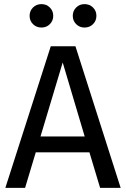

<svg xmlns="http://www.w3.org/2000/svg" viewBox="-20 -914 613 934"><path d="M124 -837Q124 -861 140.5 -877.5Q157 -894 182 -894Q206 -894 222.5 -877.5Q239 -861 239 -837Q239 -813 222.5 -796.5Q206 -780 182 -780Q157 -780 140.5 -796.5Q124 -813 124 -837ZM334 -837Q334 -861 350.5 -877.5Q367 -894 391 -894Q416 -894 432.5 -877.5Q449 -861 449 -837Q449 -813 432.5 -796.5Q416 -780 391 -780Q367 -780 350.5 -796.5Q334 -813 334 -837ZM415 -173H154L102 0H6L227 -689H347L567 0H467ZM392 -250 285 -610 177 -250Z"/></svg>

Font: Wolseley Sans
Style: Regular
Weight: 400
Designer: Carrois Corporate & Edenspiekermann AG
Foundry: Carrois Corporate GbR & Edenspiekermann AG
Version: Version 4.202